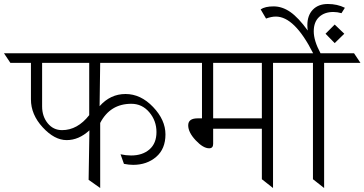

<svg xmlns="http://www.w3.org/2000/svg" viewBox="-72 -942 1826 962"><path d="M376 -289Q323 -240 262 -240Q201 -240 142 -304Q83 -368 83 -444V-627H-20L-52 -675H833L865 -627H430L427 -410Q481 -471 557 -471Q633 -471 695 -406Q757 -341 757 -268.5Q757 -196 710.5 -156Q664 -116 595 -116Q574 -116 549 -121L532 -169Q559 -163 585 -163Q642 -163 677 -193.5Q712 -224 712 -280.5Q712 -337 676 -379.5Q640 -422 586 -422Q480 -422 430 -326V0L372 -41ZM239 -290Q316 -290 375 -365V-627H139V-409Q139 -359 167 -324.5Q195 -290 239 -290Z M918 -349H940V-627H793L761 -675H1416L1448 -627H1296V0L1240 -44V-297H996V-221Q996 -199 976 -199Q946 -199 908.5 -239Q871 -279 871 -314Q871 -349 918 -349ZM996 -627V-349H1240V-627Z M1552 -627V0L1496 -44V-627H1345L1313 -675H1497Q1404 -859 1310 -859Q1288 -859 1261 -849L1234 -895Q1256 -910 1299 -910Q1342 -910 1382.5 -882Q1423 -854 1470 -789Q1468 -803 1468 -816Q1468 -865 1495.5 -893.5Q1523 -922 1570.5 -922Q1618 -922 1656 -903L1639 -876Q1618 -882 1598 -882Q1554 -882 1527 -857Q1500 -832 1500 -785Q1500 -738 1534 -675H1702L1734 -627ZM1559 -773 1605 -819 1653 -773 1605 -726Z"/></svg>

Font: Halant Light
Style: Regular
Weight: 300
Designer: Hitesh Malaviya (Devanagari), Satya Rajpurohit (Latin)
Foundry: Indian Type Foundry
Version: Version 1.101;PS 1.0;hotconv 1.0.78;makeotf.lib2.5.61930; tt